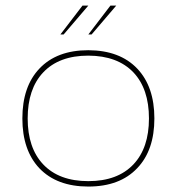

<svg xmlns="http://www.w3.org/2000/svg" viewBox="-20 -669 651 691"><path d="M121.6 -421.9Q184.1 -488.3 297.9 -488.3Q411.6 -487.8 474.1 -421.9Q535.6 -356.9 535.6 -242.7Q535.6 -128.4 474.1 -64Q411.6 2.4 297.9 2.4Q184.6 2.4 121.6 -63.5Q60.5 -128.4 60.5 -242.7Q60.5 -357.4 121.6 -421.9ZM135.3 -77.6Q192.4 -17.1 297.9 -17.1Q403.3 -17.1 460.4 -77.6Q516.1 -136.7 516.1 -242.7Q516.1 -349.1 460.4 -408.2Q403.3 -468.3 297.9 -468.8Q192.4 -468.8 135.3 -408.2Q79.6 -349.1 79.6 -242.7Q79.6 -136.7 135.3 -77.6ZM197.3 -544.9 276.9 -648.9H297.9L209 -544.9ZM297.9 -544.9 377.4 -648.9H398.4L309.6 -544.9Z"/></svg>

Font: Fortheenas_01
Style: Regular
Weight: 100
Designer: Situjuh Nazara
Version: Version 1.10 September 8, 2014